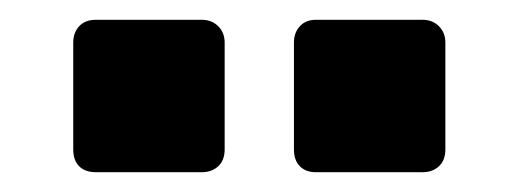

<svg xmlns="http://www.w3.org/2000/svg" viewBox="-20 -775 524 194"><path d="M299 -601Q289 -601 283 -607Q277 -613 277 -624V-732Q277 -742 283 -748.5Q289 -755 299 -755H407Q417 -755 423.5 -748.5Q430 -742 430 -732V-624Q430 -613 423.5 -607Q417 -601 407 -601ZM77 -601Q66 -601 60 -607Q54 -613 54 -624V-732Q54 -742 60 -748.5Q66 -755 77 -755H184Q194 -755 200.5 -748.5Q207 -742 207 -732V-624Q207 -613 200.5 -607Q194 -601 184 -601Z"/></svg>

Font: Rubik ExtraBold
Style: Regular
Weight: 800
Designer: Hubert and Fischer
Foundry: Hubert and Fischer
Version: Version 2.300;gftools[0.9.30]